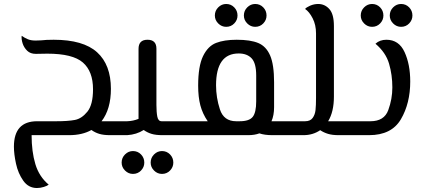

<svg xmlns="http://www.w3.org/2000/svg" viewBox="-20 -680 2149 966"><path d="M563 -70V0H534Q501 0 479.5 -6.5Q458 -13 440 -26Q394 0 328 0H139Q139 83 158 146Q177 209 225 249Q218 255 200.5 260.5Q183 266 166 266Q123 266 97 229Q71 192 60.5 143.5Q50 95 50 58Q50 -70 167 -70H264Q322 -70 356.5 -76.5Q391 -83 419.5 -118Q448 -153 448 -231Q448 -321 397 -365.5Q346 -410 218 -410L160 -409Q133 -409 117 -424.5Q101 -440 94 -461Q87 -483 89 -500Q103 -490 119 -483Q135 -476 159 -476L187 -477Q211 -480 250 -480Q399 -480 468.5 -417Q538 -354 538 -233Q538 -131 491 -70Z M892 -70V0H797Q764 0 742.5 -6.5Q721 -13 703 -26Q667 -3 620 0H563V-70H620Q650 -71 677 -82V-434Q677 -480 722 -480Q767 -480 767 -435V-152Q767 -116 771.5 -93Q776 -70 793 -70ZM592 138Q592 114 609 97Q626 80 649 80Q673 80 689.5 97Q706 114 706 138Q706 161 689.5 178Q673 195 649 195Q626 195 609 178Q592 161 592 138ZM738 138Q738 114 755 97Q772 80 795 80Q819 80 835.5 97Q852 114 852 138Q852 161 835.5 178Q819 195 795 195Q772 195 755 178Q738 161 738 138Z M1450 -70V0H1350Q1311 0 1285 -9Q1261 0 1229 0H892V-70H1025Q999 -108 988 -150Q977 -192 977 -249Q977 -347 1001.5 -397.5Q1026 -448 1067 -464Q1108 -480 1171 -480Q1240 -480 1279.5 -463.5Q1319 -447 1339 -401Q1359 -355 1359 -266V-141Q1359 -100 1346 -70ZM1269 -170V-300Q1269 -362 1246 -386.5Q1223 -411 1181 -411Q1067 -411 1067 -251Q1067 -189 1086.5 -129.5Q1106 -70 1168 -70H1186Q1234 -70 1251.5 -92Q1269 -114 1269 -170ZM1061 -602Q1061 -626 1078 -643Q1095 -660 1118 -660Q1142 -660 1158.5 -643Q1175 -626 1175 -602Q1175 -579 1158.5 -562Q1142 -545 1118 -545Q1095 -545 1078 -562Q1061 -579 1061 -602ZM1207 -602Q1207 -626 1224 -643Q1241 -660 1264 -660Q1288 -660 1304.5 -643Q1321 -626 1321 -602Q1321 -579 1304.5 -562Q1288 -545 1264 -545Q1241 -545 1224 -562Q1207 -579 1207 -602Z M1777 -70V0H1684Q1652 0 1630.5 -6.5Q1609 -13 1591 -25Q1554 0 1507 0H1450V-70H1515Q1541 -70 1553 -86.5Q1565 -103 1567.5 -126.5Q1570 -150 1570 -188V-512Q1570 -555 1553 -588Q1536 -621 1515 -635Q1521 -643 1540.5 -651.5Q1560 -660 1581 -660Q1614 -660 1637 -634.5Q1660 -609 1660 -549V-194Q1660 -118 1631 -70Z M1777 -70H1844Q1913 -70 1933.5 -126Q1954 -182 1954 -240Q1954 -303 1937.5 -359.5Q1921 -416 1869 -460Q1891 -480 1924 -480Q1987 -480 2015.5 -418Q2044 -356 2044 -270Q2044 -160 1997 -80Q1950 0 1837 0H1777ZM1795 -602Q1795 -626 1812 -643Q1829 -660 1852 -660Q1876 -660 1892.5 -643Q1909 -626 1909 -602Q1909 -579 1892.5 -562Q1876 -545 1852 -545Q1829 -545 1812 -562Q1795 -579 1795 -602ZM1941 -602Q1941 -626 1958 -643Q1975 -660 1998 -660Q2022 -660 2038.5 -643Q2055 -626 2055 -602Q2055 -579 2038.5 -562Q2022 -545 1998 -545Q1975 -545 1958 -562Q1941 -579 1941 -602Z"/></svg>

Font: El Messiri
Style: Regular
Weight: 400
Designer: Mohamed Gaber
Foundry: Kief Type Foundry
Version: Version 2.006